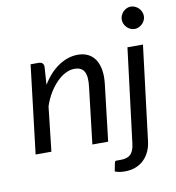

<svg xmlns="http://www.w3.org/2000/svg" viewBox="-92 -770 937 1023"><g transform="rotate(-10 376.5 -258.5)"><path d="M47.9 0ZM712.9 -477.5 649.9 34.7Q646.5 63.5 635.3 88.4Q624 113.3 605.5 131.8Q586.9 150.4 560.8 160.9Q534.7 171.4 501.5 171.4Q484.4 171.4 471.7 169.2Q459 167 447.3 162.1L456.5 116.2Q458.5 106.9 465.6 106.9Q472.7 106.9 489.7 106.9Q525.9 106.9 543.2 89.8Q560.5 72.8 565.4 34.7L628.9 -477.5ZM744.1 -626.5Q744.1 -614.7 739 -603.8Q733.9 -592.8 725.6 -584.7Q717.3 -576.7 706.5 -571.8Q695.8 -566.9 684.1 -566.9Q672.4 -566.9 661.6 -571.8Q650.9 -576.7 642.6 -585Q634.3 -593.3 629.4 -604.2Q624.5 -615.2 624.5 -627.4Q624.5 -639.6 629.4 -650.6Q634.3 -661.6 642.3 -669.9Q650.4 -678.2 661.1 -683.1Q671.9 -688 683.1 -688Q694.8 -688 706.1 -683.1Q717.3 -678.2 725.6 -669.9Q733.9 -661.6 739 -650.4Q744.1 -639.2 744.1 -626.5ZM47.9 0 105 -478H147.5Q161.6 -478 169.2 -470.9Q176.8 -463.9 175.8 -449.2L169.4 -355.5Q208.5 -419.4 258.5 -451.9Q308.6 -484.4 361.3 -484.4Q392.6 -484.4 416.5 -472.4Q440.4 -460.4 455.3 -437.5Q470.2 -414.6 475.8 -380.9Q481.4 -347.2 476.1 -304.2L440.4 0H355L390.6 -304.2Q397.9 -360.4 383.5 -387Q369.1 -413.6 330.1 -413.6Q306.6 -413.6 282.2 -401.4Q257.8 -389.2 235.1 -366.5Q212.4 -343.8 192.9 -312Q173.3 -280.3 160.2 -240.7L133.3 0Z"/></g></svg>

Font: Carlito
Style: Italic
Weight: 400
Italic angle: -7°
Designer: Lukasz Dziedzic
Foundry: tyPoland Lukasz Dziedzic
Version: Version 1.104